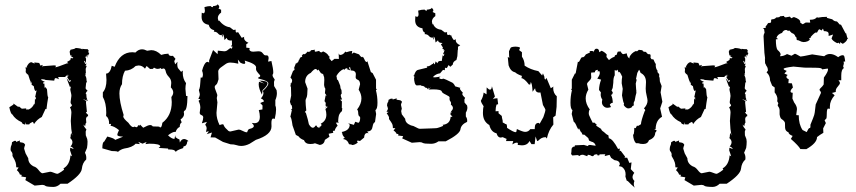

<svg xmlns="http://www.w3.org/2000/svg" viewBox="-20 -678 4039 906"><path d="M231.9 204.1Q199.7 203.6 194.1 199Q188.5 194.3 179.2 194.3L143.6 197.8L99.6 171.9L103.5 158.7L80.6 154.8L82.5 148.9L79.1 145.5L74.2 146.5Q71.3 135.3 59.6 125L67.9 112.3L56.6 111.3Q56.6 97.2 53.7 88.4Q49.8 76.2 41.5 63Q38.6 58.6 38.6 54.7L39.1 51.3Q39.1 42 31.2 34.2L29.8 26.4Q30.8 12.2 33.4 8.5Q36.1 4.9 36.6 -6.8L47.4 -13.2H55.2L55.7 -8.3L74.2 -15.1L73.2 -7.3Q80.1 -6.3 87.4 -4.6Q94.7 -2.9 98.6 5.4Q93.8 17.6 93.8 23.4L100.6 45.4L113.3 68.8Q113.3 94.2 139.2 107.4Q150.9 109.9 162.4 124.8Q173.8 139.6 180.7 139.6L216.8 132.3Q222.2 132.3 234.1 137.2Q246.1 142.1 250 142.1Q254.9 142.1 268.8 132.8Q282.7 123.5 282.7 121.1L279.3 116.7Q309.1 100.1 312.5 55.2L319.8 59.6L310.5 31.2L311.5 19L327.6 25.4Q323.2 15.6 312.5 13.2Q321.8 3.4 321.8 -7.3Q321.8 -17.6 310.5 -27.3L313 -29.8Q313.5 -43 315.9 -51.8L321.3 -38.1L316.4 -69.3Q316.4 -75.2 314 -107.4L316.9 -147Q316.4 -161.6 310.1 -171.4Q319.3 -177.2 319.3 -181.2L317.9 -184.6Q313 -189.5 313 -195.8L316.9 -225.6Q316.9 -231.4 315.4 -237.3Q311.5 -252.9 311.5 -258.8Q313.5 -259.3 314.5 -270.5L310.1 -267.1L293.9 -309.6L308.1 -291L314 -295.4V-300.8L307.6 -296.9L296.9 -314.5L306.6 -322.3L295.9 -317.9L302.2 -326.7L287.6 -316.9L290.5 -314.5H254.4L257.8 -304.2Q248 -309.6 241.7 -309.6L237.8 -306.2L235.8 -297.4L194.3 -300.8Q193.4 -303.2 174.3 -304.7L176.3 -299.3L191.9 -291.5L183.1 -288.6L184.1 -283.2L189.5 -283.7L190.4 -263.7L194.8 -266.6L201.7 -256.8Q203.6 -220.7 207.5 -219.2Q202.6 -191.4 199.2 -163.1L194.8 -164.1L177.2 -126Q155.3 -115.2 140.6 -92.8L135.3 -103Q119.1 -96.7 117.7 -90.8L102.1 -91.3V-101.6L98.1 -89.8L86.9 -93.8L82 -101.6Q52.2 -114.7 38.1 -138.2Q30.8 -139.6 23.9 -171.9L43.5 -184.6V-189.5L67.4 -172.4L67.9 -176.8L83 -165L104 -166.5L102.5 -161.6H116.2Q134.8 -170.4 141.6 -189.5L144 -183.1L145 -214.4L149.9 -207V-218.8H145.5L152.8 -252L147.9 -248.5Q142.1 -251 139.6 -271L128.9 -278.3L130.9 -293.5L126 -284.2L124.5 -293Q122.6 -293.9 113.3 -324.7Q105 -329.6 101.1 -337.9L102.1 -352.1L99.6 -359.4L110.4 -359.9L105.5 -361.3Q113.8 -381.8 127 -384.8L143.6 -377.9L141.6 -383.3L165 -380.9L170.9 -368.2L180.7 -372.1L180.2 -360.8L182.6 -365.7Q190.9 -365.7 235.8 -369.6L245.1 -367.7L240.7 -360.4Q248.5 -360.4 296.9 -379.4L302.7 -378.4L296.4 -385.7L314.5 -396.5L309.6 -399.4L320.8 -405.8L321.8 -400.4L325.7 -408.2L314 -409.2L320.8 -414.1L311.5 -417L308.6 -434.1L313 -443.4L330.1 -447.3L337.9 -451.7Q365.2 -449.7 367.7 -444.8L370.1 -448.2Q372.6 -445.8 394 -445.8L399.4 -437L396.5 -435.5Q396.5 -428.2 401.4 -428.2L389.6 -402.8L394.5 -420.4Q388.2 -417 387.2 -409.2L381.8 -411.1L386.2 -400.9L385.3 -379.9L379.9 -391.6L377 -388.7L382.3 -376L388.7 -378.4L384.3 -369.1L385.3 -365.7L389.6 -368.7L384.3 -353L385.3 -332.5L381.3 -328.6L386.7 -326.7L381.8 -324.7Q388.2 -312 388.2 -300.8Q388.2 -295.4 390.6 -290.5L386.7 -288.6Q386.7 -282.2 383.8 -261.2Q385.7 -256.8 393.6 -249Q386.2 -246.1 384.3 -233.9L387.2 -234.4Q387.7 -218.8 388.4 -217.3Q389.2 -215.8 391.1 -213.4Q389.2 -213.4 388.7 -208.5L393.1 -207L394 -202.1L370.6 -210.9L386.7 -201.2L385.7 -193.8Q387.7 -171.9 390.1 -150.4L385.3 -148.4Q389.6 -138.7 395.5 -137.2V-129.4Q388.2 -129.4 386.2 -118.2H385.7L387.2 -99.1Q383.3 -97.2 381.8 -82.5L374 -90.3Q375 -81.1 387.7 -67.4L384.3 -57.1L384.8 -39.6L391.6 -22L393.1 -9.8Q393.1 4.9 390.6 20L380.9 43Q387.2 53.7 387.2 67.4L386.7 74.7Q369.1 90.3 366.2 118.4Q363.3 146.5 298.8 189H265.6Q250 204.1 231.9 204.1Z M536.1 39.1Q534.7 35.6 523.9 35.4Q513.2 35.2 507.3 34.7L462.9 22Q462.9 -7.8 471.7 -9.8L486.3 -33.7Q521.5 -24.9 522.9 -17.6L561 -33.2Q533.7 -34.2 533.7 -41.5Q533.7 -48.3 541.5 -64Q519 -82.5 501.5 -84.5L504.4 -93.3L495.1 -92.8Q495.1 -121.1 480.5 -130.4L481.4 -146.5Q481.4 -191.9 465.3 -220.7V-242.2Q482.4 -261.7 482.4 -300.8L480.5 -330.6Q500 -331.1 507.3 -367.7L521 -362.8Q546.9 -431.6 604.5 -431.6L619.1 -430.2Q633.3 -445.3 649.9 -445.3Q661.1 -445.3 674.3 -438.5L693.8 -441.4Q717.8 -441.4 740.7 -418.9Q754.4 -423.8 774.9 -424.8Q775.4 -414.1 789.1 -414.1L795.9 -414.6L808.1 -400.4L802.2 -389.6L806.6 -374.5L817.4 -386.7L816.4 -375Q816.4 -365.7 819.3 -357.4L834.5 -338.9L842.8 -345.2L842.3 -335Q842.3 -306.2 857.9 -285.6Q855 -273.4 855 -258.8L857.9 -225.6L864.7 -224.6Q863.8 -156.2 849.1 -154.8L847.2 -149.4L848.6 -140.6Q848.6 -125.5 832 -114.3L837.4 -100.6Q828.1 -94.7 828.1 -79.1Q814.5 -73.2 808.6 -55.2L804.7 -55.7Q793.9 -55.7 772.9 -39.6Q790 -22.5 803.2 -22.5L807.1 -40L808.1 -30.8Q817.9 -22.5 826.7 -20L828.6 -5.4Q836.4 -22 848.6 -22Q857.9 -22 869.6 -12.2L863.8 -10.7Q861.8 12.2 846.7 12.2L843.8 21Q812 31.2 810.1 38.6L802.2 30.8Q792.5 26.9 772.9 26.9L773.4 22.9L728.5 20L736.3 13.2Q736.3 0 684.1 0L666 2L671.9 -7.3Q667 -7.3 652.8 0L632.3 -8.8L640.1 2L620.1 0Q604.5 17.6 566.4 22.9Q548.8 26.9 536.1 39.1ZM655.8 -75.2Q679.2 -87.9 688 -87.9Q696.8 -87.9 700.7 -81.5L731 -80.6Q733.9 -76.7 736.8 -76.7Q743.2 -76.7 746.1 -98.6Q790.5 -132.3 790.5 -196.8L788.6 -220.2Q797.4 -231 797.4 -241.7Q797.4 -253.9 786.1 -265.6L788.1 -286.6Q788.1 -302.7 777.3 -314.5Q764.6 -327.6 762 -341.3Q759.3 -355 751 -355L742.2 -352.1L738.3 -356.9Q732.4 -353 724.1 -353Q715.3 -353 706.5 -358.9L701.7 -353L688 -352.5L671.9 -366.7L664.1 -354Q651.4 -369.1 633.8 -369.1L620.1 -366.7Q599.6 -345.7 569.8 -344.2Q555.7 -318.8 555.7 -280.8Q543.5 -263.2 543.5 -236.8Q543.5 -198.2 563.5 -135.3L561.5 -128.9Q561.5 -119.1 585.9 -98.6Q599.6 -78.1 608.9 -78.1L614.7 -80.6L623 -77.6Q629.9 -77.6 631.8 -87.9L636.2 -85Q639.2 -85 641.1 -89.8Z M1216.3 -231Q1200.7 -259.8 1200.7 -280.3L1202.1 -292.5L1227.1 -283.7L1204.1 -297.4Q1242.2 -297.4 1242.2 -284.2Q1242.2 -272.9 1218.8 -252.4ZM1146 -53.7Q1150.9 -68.4 1156.2 -69.3Q1161.6 -70.3 1166.5 -72.3Q1171.4 -74.2 1174.6 -76.9Q1177.7 -79.6 1177.7 -83Q1177.7 -89.4 1168 -98.1L1180.2 -96.7Q1206.1 -96.7 1206.1 -127Q1206.1 -141.1 1201.2 -158.7L1218.3 -161.6L1218.8 -180.2L1208 -191.9L1226.1 -199.7Q1221.7 -210.4 1210.9 -213.4Q1223.1 -227.5 1223.1 -238.8Q1223.1 -244.6 1219.7 -248.5Q1246.1 -271 1246.1 -284.2Q1246.1 -296.4 1205.6 -305.7Q1197.8 -307.1 1197.8 -310.1Q1197.8 -312.5 1202.9 -314.2Q1208 -315.9 1208 -319.8Q1208 -322.3 1204.8 -325.7Q1201.7 -329.1 1198 -333.3Q1194.3 -337.4 1191.2 -342.3Q1188 -347.2 1188 -353L1188.5 -359.9Q1188.5 -376.5 1134.8 -392.1L1137.2 -382.3Q1137.2 -376.5 1131.3 -376.5Q1125 -376.5 1114.3 -382.3L1102.5 -397L1104.5 -377.4Q1082 -382.8 1066.4 -382.8Q1053.7 -382.8 1043.2 -374.8Q1032.7 -366.7 1025.4 -362.1Q1018.1 -357.4 1013.9 -351.8Q1009.8 -346.2 1009.8 -341.3L1011.2 -303.7Q1005.9 -284.2 1002.4 -280.8Q999 -277.3 996.1 -274.7Q993.2 -272 993.2 -267.6Q993.2 -263.7 995.1 -258.3Q997.1 -252.9 999.3 -247.1Q1001.5 -241.2 1003.4 -236.1Q1005.4 -231 1005.4 -228L1002.9 -215.3L1005.9 -194.8L1001.5 -145.5Q1001.5 -117.2 1016.1 -87.9Q1026.4 -91.8 1033.2 -91.8Q1040 -77.1 1043.9 -74Q1047.9 -70.8 1051 -67.1Q1054.2 -63.5 1057.6 -60.5Q1061 -57.6 1067.4 -57.6L1105.5 -66.4Q1114.3 -66.4 1125.5 -60.1Q1136.7 -53.7 1146 -53.7ZM1118.2 10.7Q1106.9 10.7 1095.7 6.8Q1084.5 2.9 1067.9 2.9L1032.2 -8.3L995.1 -29.3L973.6 -29.8L980 -52.7L955.6 -44.9Q964.8 -55.7 964.8 -59.1L952.1 -55.2L955.1 -71.3Q955.1 -82 948.2 -88.9L956.5 -103L932.6 -96.2Q939 -113.8 939 -124Q939 -131.8 930.7 -134.8Q922.4 -137.7 922.4 -146L925.3 -169.9Q925.3 -185.5 917 -202.1L925.8 -210L916 -211.4Q922.9 -224.1 922.9 -233.9L918.5 -252.9Q918.5 -254.4 919.4 -255.6Q920.4 -256.8 921.4 -260.3Q922.4 -263.7 923.6 -270.3Q924.8 -276.9 925.3 -289.6Q926.3 -314 928.7 -314L932.6 -310.1Q933.6 -310.1 935.5 -314.9Q937.5 -319.8 937.5 -326.7Q937.5 -334 933.6 -344.2Q937.5 -360.4 943.4 -371.6Q951.2 -386.2 959 -386.2Q962.9 -386.2 966.8 -382.3V-393.1L985.4 -441.9L1006.8 -422.4L1007.8 -439L1038.1 -436Q1047.9 -436 1055.2 -442.6Q1062.5 -449.2 1068.8 -451.7L1070.8 -446.3L1078.1 -457.5L1069.8 -459.5L1074.7 -466.3L1074.2 -487.3L1068.8 -486.8Q1051.3 -486.8 1050.3 -499.5L1039.1 -489.3Q1036.6 -516.6 1030.3 -516.6L1031.7 -501L1024.9 -514.2L1022.9 -512.2Q1015.1 -512.2 1008.5 -520.3Q1002 -528.3 988.8 -528.8L991.2 -535.2Q969.7 -540 964.8 -561Q931.2 -566.4 931.2 -599.1L932.1 -618.2L939 -615.2Q946.8 -615.2 946.8 -628.4L944.8 -644.5Q960 -649.4 974.6 -649.4Q975.1 -645 985.4 -644L984.4 -648.9Q1006.3 -650.9 1006.8 -658.2Q1014.6 -651.4 1014.6 -645Q1014.6 -641.1 1010.7 -638.2L1023.4 -631.8V-618.7Q1007.8 -607.4 1007.8 -592.3L1010.7 -578.6L1013.2 -582Q1036.6 -552.7 1064.9 -549.3L1081.5 -536.6L1092.3 -538.1L1091.8 -533.2Q1091.8 -524.4 1097.2 -524.4L1103.5 -526.4L1120.6 -499.5L1132.8 -504.4L1131.3 -500.5Q1131.3 -484.9 1152.3 -476.1L1142.1 -469.2V-453.1L1160.6 -451.2L1156.2 -448.7Q1156.2 -434.1 1174.8 -434.1L1198.7 -436Q1209 -436 1213.4 -432.9Q1217.8 -429.7 1220.5 -426Q1223.1 -422.4 1226.1 -419.4Q1229 -416.5 1236.3 -416.5L1237.8 -417Q1247.6 -417 1247.6 -403.3L1245.1 -387.2L1260.7 -390.1Q1269.5 -352.5 1269.5 -336.9Q1269.5 -330.1 1267.8 -328.4Q1266.1 -326.7 1266.1 -322.8Q1266.1 -315.9 1276.4 -302.7L1272.9 -291.5L1273.4 -272L1285.2 -252.4L1286.6 -238.8Q1286.6 -222.2 1279.3 -205.6V-180.2Q1282.7 -173.8 1282.7 -161.6Q1282.7 -143.6 1276.4 -116.7L1269.5 -118.7Q1260.7 -118.7 1260.7 -97.2L1261.2 -81.5Q1261.2 -41.5 1187.5 -18.1L1157.7 0.5Q1137.2 10.7 1118.2 10.7Z M1487.8 -75.2 1488.3 -80.1Q1496.6 -81.1 1497.1 -88.9Q1497.1 -91.8 1493.2 -94.2Q1520 -107.4 1520 -137.2Q1520 -148.9 1515.6 -163.6L1525.4 -172.9L1522.5 -177.2L1515.1 -168L1519 -177.7Q1516.1 -177.7 1516.1 -182.1L1517.1 -189Q1517.1 -195.8 1511.2 -200.2L1516.6 -228L1521.5 -226.6L1513.2 -238.3L1515.1 -257.8Q1514.6 -263.2 1512.7 -263.2Q1509.3 -272.9 1509.3 -277.8L1510.3 -300.8Q1509.8 -316.9 1508.3 -317.4Q1506.8 -317.9 1505.9 -326.2Q1501.5 -331.1 1494.6 -332.5L1482.4 -350.1L1479 -345.2Q1473.6 -352.5 1469.2 -352.5Q1461.9 -352.5 1446.3 -334Q1419.9 -321.8 1419.9 -290.5L1431.2 -259.8Q1430.7 -225.1 1426.3 -217Q1421.9 -209 1421.9 -203.1Q1421.9 -184.6 1425.3 -156.7Q1418.5 -151.4 1418.5 -147.9L1422.9 -147Q1434.1 -111.3 1437.5 -91.8Q1447.3 -75.2 1456.1 -75.2Q1462.9 -75.2 1469.2 -85.4H1474.1Q1475.1 -76.2 1487.8 -75.2ZM1641.6 6.3Q1641.1 3.9 1627 2.4Q1619.1 -20 1598.1 -22L1606.9 -27.8Q1594.7 -39.6 1594.7 -51.3L1592.3 -55.2Q1629.4 -62 1630.4 -89.4L1623 -96.2L1649.9 -88.9L1656.2 -103.5L1670.4 -98.6Q1679.2 -100.1 1679.7 -123L1676.3 -129.4Q1671.9 -129.4 1670.4 -142.1Q1670.4 -157.2 1665 -161.1Q1685.5 -187.5 1685.5 -213.4Q1685.5 -234.4 1672.4 -254.9L1679.2 -280.8Q1678.2 -297.9 1668.2 -301.5Q1658.2 -305.2 1658.2 -314L1659.2 -327.1Q1659.2 -345.7 1635.7 -345.7L1631.8 -361.3L1626 -358.9L1633.3 -345.7L1616.2 -352.1L1621.1 -356.9Q1605.5 -355 1605 -347.7L1601.1 -352.1Q1580.1 -342.3 1567.4 -319.3Q1569.8 -312.5 1570.3 -300.8L1572.3 -302.7Q1574.7 -302.7 1585.4 -273.4Q1586.4 -259.8 1589.4 -256.8Q1592.3 -253.9 1592.3 -237.3Q1592.3 -235.4 1590.1 -233.6Q1587.9 -231.9 1587.9 -228Q1587.9 -221.2 1594.2 -209L1585 -207.5L1593.3 -199.7L1592.8 -168L1595.2 -167.5Q1594.7 -152.8 1591.3 -151.4Q1587.9 -149.9 1582 -139.9Q1576.2 -129.9 1575.7 -103L1580.1 -100.1L1564.9 -99.1L1573.2 -85Q1562 -73.7 1559.1 -60.5L1554.2 -61.5L1550.8 -58.1L1552.7 -51.3L1530.8 -46.9L1534.7 -32.7L1513.2 -18.1Q1509.8 3.4 1488.8 5.9L1466.3 -2Q1459 1.5 1443.8 1.5Q1420.9 1.5 1414.6 -16.6Q1396 -23.4 1388.7 -34.7L1376 -41.5L1360.4 -85.9Q1355 -124.5 1350.1 -127L1357.4 -159.2L1353 -158.7L1358.9 -166.5L1356.4 -183.1L1354 -180.2L1348.1 -197.8L1354 -226.6L1353 -266.6L1348.6 -276.4L1352.5 -273.4L1351.1 -285.2L1353 -283.7Q1358.4 -290 1358.4 -298.3Q1358.4 -304.7 1350.6 -312L1364.3 -347.2L1365.7 -342.8L1371.6 -354L1366.7 -354.5L1377.4 -382.3L1378.4 -378.4Q1383.3 -378.9 1384.3 -385.7L1385.7 -382.8L1389.6 -392.1Q1389.6 -397 1393.6 -397.9Q1393.6 -403.8 1397.9 -407.2Q1405.8 -408.7 1406.2 -412.6L1403.8 -414.1Q1406.2 -420.4 1413.1 -423.8L1414.1 -421.9Q1422.9 -421.9 1431.2 -435.5L1431.6 -433.1Q1446.8 -433.1 1446.8 -440.9L1467.3 -443.4L1464.8 -440.4Q1464.8 -434.1 1468.3 -434.1Q1471.7 -434.1 1486.3 -438L1489.7 -432.6L1497.1 -430.7L1504.9 -435.5Q1526.4 -425.8 1531.7 -412.6L1534.2 -414.1V-402.3L1544.9 -389.6L1558.6 -400.4L1579.1 -399.9L1578.1 -425.8L1583 -418.5Q1599.6 -418.5 1609.4 -434.6L1614.7 -431.6Q1630.9 -437.5 1642.1 -437.5L1640.1 -423.8L1649.4 -430.2L1674.3 -421.4Q1683.1 -407.7 1689.9 -407.7V-410.6Q1695.8 -408.2 1700 -397Q1704.1 -385.7 1710.9 -385.3L1713.4 -389.6L1730 -337.9L1738.3 -333L1754.4 -301.8V-259.8L1758.3 -256.8L1753.9 -252Q1761.2 -223.6 1761.2 -193.4Q1761.2 -163.1 1751.5 -158.7L1754.9 -140.1L1749.5 -101.6Q1741.2 -99.6 1738 -80.1Q1734.9 -60.5 1719.7 -58.6L1712.9 -57.6Q1712.9 -55.2 1719.7 -49.3L1713.4 -50.3Q1699.2 -50.3 1698.2 -28.8L1678.7 -12.7L1668.9 -14.6Q1665 -14.6 1665 -12.2Q1665 -8.8 1668.5 -5.4Q1654.3 6.3 1641.6 6.3Z M2014.6 0.5Q1981.4 0.5 1975.6 -3.4Q1969.7 -7.3 1960 -7.3L1923.3 -4.4L1877.9 -24.9L1882.3 -35.6L1858.4 -38.6L1860.4 -43.5L1856.9 -46.4L1852.1 -45.4Q1849.1 -54.2 1836.9 -62.5L1845.7 -72.8L1834 -73.7Q1834 -85 1831.1 -92.3Q1826.2 -102.1 1818.4 -112.3Q1815.4 -115.7 1815.4 -118.7L1815.9 -121.6Q1815.9 -128.9 1804.7 -144L1814 -149.9L1803.7 -150.9Q1810.5 -159.7 1810.5 -167L1806.2 -180.7Q1807.1 -191.9 1810.1 -194.8Q1813 -197.8 1813.5 -207L1824.2 -212.4H1832.5L1833 -208.5L1852.1 -213.9L1851.1 -207.5Q1858.4 -206.5 1865.7 -205.3Q1873 -204.1 1877 -197.3Q1872.1 -187.5 1872.1 -183.1L1876 -165.5L1873 -153.8L1876 -138.7L1892.1 -117.2Q1892.1 -97.2 1918.9 -86.4Q1931.2 -84.5 1942.9 -77.4Q1954.6 -70.3 1961.9 -70.3Q2007.8 -71.3 2019.5 -72.3Q2034.2 -73.2 2038.6 -73.2Q2043 -73.2 2057.4 -78.4Q2071.8 -83.5 2071.8 -85.4L2068.4 -88.9Q2104 -92.3 2106.4 -126.5L2115.2 -127.4L2105.5 -137.7L2106.4 -147.5L2112.8 -148.4L2107.4 -151.9Q2117.2 -159.7 2117.2 -168.5Q2117.2 -176.8 2107.4 -184.6L2108.4 -190.9Q2108.4 -196.8 2104.7 -200.4Q2101.1 -204.1 2101.1 -210.9L2101.6 -218.3Q2101.6 -223.1 2083.7 -231.4Q2065.9 -239.7 2064.9 -245.6Q2063 -256.3 2022.9 -256.3L2001.5 -255.4L2014.2 -266.1L2001 -258.3L2001.5 -266.1L1997.1 -255.9Q1997.1 -264.6 1986.3 -264.6Q1981.9 -272.9 1969.7 -272.9L1964.8 -275.9L1946.3 -274.9Q1934.6 -277.8 1933.6 -313.5L1938.5 -313L1929.7 -321.3H1933.6L1937.5 -332Q1943.8 -347.2 1954.1 -348.6Q1978.5 -355 1996.1 -358.9L1993.7 -364.7Q2004.9 -364.7 2012.5 -370.6Q2020 -376.5 2022.5 -376.5L2026.9 -382.8L2028.3 -374.5Q2033.2 -374.5 2035.2 -388.2L2044.9 -379.4Q2045.4 -390.6 2059.6 -390.6L2064.5 -390.1L2068.8 -417.5L2073.7 -412.6L2077.1 -424.8L2069.8 -420.9L2078.1 -440.9Q2075.7 -440.4 2071.8 -440.4L2074.2 -443.8L2073.2 -446.3L2066.9 -447.8L2070.3 -452.6Q2066.4 -460.4 2060.5 -468.3L2068.4 -475.1Q2047.9 -475.1 2046.9 -487.8L2035.2 -477.5Q2032.7 -504.9 2025.9 -504.9L2027.3 -489.3L2020.5 -502.4L2018.6 -500.5Q2010.3 -500.5 2003.7 -508.5Q1997.1 -516.6 1983.4 -517.1L1985.8 -523.4Q1973.6 -528.3 1973.6 -544.4Q1939 -549.8 1939 -582.5L1939.9 -601.6L1947.3 -598.6Q1955.1 -598.6 1955.1 -611.8L1953.1 -627.9Q1968.8 -632.8 1983.9 -632.8Q1984.4 -628.4 1995.1 -627.4L1993.7 -632.3Q2016.6 -634.3 2017.1 -641.6Q2024.9 -634.8 2024.9 -628.4Q2024.9 -624.5 2021 -621.6L2034.2 -615.2V-602.1Q2018.1 -590.8 2018.1 -575.7L2021 -562L2023.4 -565.4Q2032.7 -541 2062 -537.6L2079.1 -524.9L2089.8 -526.4L2089.4 -521.5Q2089.4 -512.7 2095.2 -512.7L2101.6 -514.6L2104.5 -510.3L2108.4 -513.2Q2112.3 -499.5 2121.6 -488.8L2131.8 -492.7L2130.4 -488.8Q2130.4 -473.1 2151.9 -464.4L2141.1 -457.5V-443.4H2140.1L2138.2 -413.1L2133.8 -395Q2116.7 -387.2 2116.7 -373.5L2105 -362.8L2096.7 -371.1L2088.4 -356.4L2083.5 -358.4Q2079.1 -358.4 2079.1 -351.1L2079.6 -346.7L2070.3 -348.1L2056.6 -332Q2036.1 -329.6 2022.5 -314Q2026.4 -313 2031.2 -313Q2039.6 -313 2059.1 -316.9L2052.2 -311Q2052.7 -305.7 2065.9 -304.7L2070.8 -307.1Q2080.6 -305.2 2110.4 -290Q2120.6 -286.6 2127.9 -270.5L2153.3 -263.2L2149.9 -261.2Q2149.9 -256.3 2155.8 -249.8Q2161.6 -243.2 2164.6 -239.7L2161.1 -235.8Q2161.1 -228.5 2174.8 -216.3L2171.4 -208.5L2171.9 -194.3L2184.1 -180.2L2185.5 -170.4Q2185.5 -158.7 2178.2 -146.5V-128.4Q2184.6 -119.6 2184.6 -108.9L2184.1 -103Q2155.8 -90.3 2152.8 -67.9Q2149.9 -45.4 2083.5 -11.2H2049.3Q2033.2 0.5 2014.6 0.5Z M2442.4 7.8 2422.9 5.9 2423.8 0Q2423.8 -4.9 2418.9 -4.9Q2410.2 -4.9 2397.5 3.4L2401.9 -12.2H2367.7L2370.6 -22.5L2352.1 -30.8L2342.8 -28.8Q2328.6 -28.8 2323.2 -48.8Q2296.9 -55.2 2289.1 -87.9Q2258.8 -105 2258.8 -145Q2258.8 -166.5 2262.2 -176.3Q2251 -192.4 2249 -202.6Q2259.8 -219.7 2262.2 -241.2L2275.9 -232.9L2276.4 -265.6Q2286.6 -254.9 2292 -254.9Q2299.8 -254.9 2301.3 -271L2315.4 -222.7L2305.2 -209.5Q2313 -214.4 2327.1 -214.4L2330.6 -186.5L2322.8 -184.1Q2318.8 -172.4 2318.4 -152.8L2332.5 -153.8V-143.6L2347.7 -130.9Q2347.7 -125 2352.1 -107.9V-100.1L2359.9 -96.2Q2363.8 -92.3 2368.2 -92.3Q2372.6 -92.3 2372.6 -74.7Q2403.3 -54.2 2413.1 -54.2Q2418 -54.2 2418 -66.4L2419.9 -68.8Q2447.3 -55.7 2458 -55.7Q2473.6 -55.7 2482.4 -68.8H2503.4V-74.2Q2503.4 -98.1 2522 -98.1L2526.4 -93.8L2543.9 -125Q2553.7 -152.3 2553.7 -160.2Q2553.7 -163.1 2542 -182.6L2530.3 -241.7L2524.4 -241.2Q2506.3 -241.2 2504.9 -261.7L2493.2 -245.1Q2490.7 -289.6 2483.9 -289.6L2482.4 -279.8L2476.1 -278.8Q2454.1 -308.1 2440.4 -309.1L2442.9 -319.8Q2420.4 -327.6 2410.6 -336.9Q2389.6 -340.8 2379.9 -369.6L2376 -409.7L2383.3 -404.8Q2381.8 -414.6 2381.8 -436L2389.2 -452.1Q2392.1 -457 2412.1 -458Q2425.3 -458 2433.6 -453.6Q2433.6 -446.8 2429.2 -441.9L2442.9 -431.6V-410.6Q2455.6 -392.1 2455.6 -368.2Q2482.9 -349.6 2520.5 -342.3L2538.1 -321.8L2542 -332L2548.8 -315.9Q2548.8 -302.7 2554.2 -302.7L2558.6 -310.5L2579.1 -261.7L2591.8 -269.5L2590.3 -263.7Q2590.3 -237.8 2607.4 -223.6L2606.4 -173.8L2601.6 -132.3L2590.3 -124.5L2591.3 -90.3Q2568.8 -64 2560.5 -24.4L2555.2 -30.8Q2534.7 -30.8 2520.5 -14.6L2514.6 -12.2L2507.3 -34.2L2502.9 2H2487.8L2478.5 -12.7Q2469.2 7.8 2442.4 7.8Z M2975.6 207.5Q2957 191.9 2943.8 177.7Q2940.9 174.8 2937.5 174.8L2931.2 155.3Q2932.1 149.9 2932.1 145Q2932.1 124 2917.5 111.8Q2913.1 107.4 2900.4 106L2904.8 97.7Q2904.8 80.1 2879.4 77.6L2863.8 66.9L2856.4 52.7L2833 58.6L2836.4 49.8L2809.6 50.3L2807.1 55.7L2795.9 53.7L2800.3 49.3Q2784.2 50.3 2782.2 54.7Q2780.3 59.1 2777.3 59.1Q2771 59.1 2764.6 54.2L2753.9 52.2L2751 59.1L2731.4 52.2Q2717.3 52.2 2715.8 58.1L2705.1 53.7L2680.7 55.7L2674.8 48.8Q2676.8 38.6 2676.8 28.3Q2676.8 14.6 2692.9 12.7L2692.4 7.8L2735.4 5.9L2753.4 11.2Q2756.3 5.9 2763.7 5.9L2791 9.8Q2787.1 -6.3 2770 -9.8L2759.8 -14.6L2755.9 -26.4L2737.3 -42.5H2729Q2724.6 -54.2 2720.2 -56.6L2711.9 -73.2L2709 -66.4L2701.7 -80.6Q2694.8 -99.1 2687 -104L2677.7 -140.1L2681.2 -158.7Q2671.9 -163.1 2671.9 -193.4Q2671.9 -223.6 2678.7 -252L2674.8 -256.8L2678.2 -259.8V-301.8L2693.8 -333L2695.8 -329.1L2707 -387.2L2710 -385.3Q2711.9 -385.3 2713.9 -389.2Q2722.7 -408.2 2727.1 -408.2L2730 -407.7Q2736.3 -407.7 2744.6 -421.4L2763.7 -430.2L2762.2 -436.5L2770.5 -437.5Q2774.9 -437.5 2779.8 -436.5V-431.2Q2779.8 -431.6 2780.3 -431.6Q2781.7 -434.6 2783.2 -438.2Q2784.7 -441.9 2787.4 -445.1Q2790 -448.2 2795.4 -448.2Q2807.1 -448.2 2807.6 -431.6L2818.8 -438.5Q2832 -433.1 2842.8 -421.4L2841.8 -409.2L2853.5 -394.5Q2869.1 -407.7 2879.4 -409.7L2882.3 -417.5L2889.2 -418.5L2894.5 -433.1L2898.4 -436L2899.4 -433.1L2906.7 -436.5Q2916 -422.4 2920.9 -422.4L2937.5 -426.3Q2939.5 -407.7 2950.7 -402.3L2950.2 -408.7Q2959 -427.7 2979.5 -437L2986.3 -436L2994.6 -442.9L3011.7 -440.9Q3011.7 -433.1 3028.3 -433.1Q3034.7 -421.9 3043 -421.9L3046.4 -422.4Q3050.3 -420.4 3050.3 -414.1L3049.3 -406.7Q3053.2 -397.9 3057.1 -397.9L3060.1 -398.4Q3064.5 -398.4 3066.2 -391.8Q3067.9 -385.3 3074.7 -375.5L3074.2 -370.1Q3074.2 -354 3084 -342.3L3081.1 -339.4Q3091.3 -329.1 3091.3 -323.2L3089.4 -319.3Q3093.8 -311.5 3093.8 -293.5L3102.1 -272L3097.2 -242.2L3105.5 -197.8L3095.2 -166.5L3104 -127Q3074.7 -111.3 3073.7 -68.8L3066.9 -65.4L3078.1 -64.5L3076.2 -56.6L3071.8 -51.8Q3071.8 -27.8 3042.5 -16.6Q3036.6 1.5 3014.6 1.5Q3000.5 1.5 2993.2 -2L2981 -2.4Q2969.2 -14.2 2967.3 -41.5L2970.7 -45.9Q2973.1 -58.1 2973.1 -74.7L2979.5 -73.2L2985.8 -85.4L2990.7 -83.5L3004.4 -91.8Q3005.4 -109.4 3022 -153.3L3024.9 -157.7Q3024.9 -161.1 3018.6 -166.5Q3035.6 -184.6 3035.6 -203.1Q3035.6 -209 3031.2 -227.5Q3026.9 -244.1 3026.9 -259.8L3028.3 -290.5Q3028.3 -321.8 3002.9 -334Q2999.5 -344.7 2995.6 -349.1L2987.3 -334L2981 -304.7L2984.4 -302.2L2980 -283.7L2981.9 -254.4L2982.9 -253.4L2982.4 -250.5L2982.9 -239.7Q2979.5 -230 2974.6 -201.7Q2970.2 -197.3 2970.2 -190.4L2970.7 -183.6Q2970.7 -179.2 2968.8 -179.2Q2963.9 -179.2 2960 -170.9Q2951.7 -166.5 2945.3 -166.5Q2938 -166.5 2930.7 -173.1Q2923.3 -179.7 2923.3 -184.6L2924.8 -188.5Q2923.8 -190.4 2923.3 -192.9Q2921.4 -192.9 2915 -228L2918.5 -258.8L2913.6 -285.2Q2913.6 -305.7 2916 -315.9Q2906.2 -338.9 2901.4 -338.9L2898.4 -336.4Q2896.5 -344.2 2893.6 -349.6Q2891.6 -344.7 2887.7 -344.7L2880.4 -347.2L2880.9 -322.8Q2874 -313 2874 -287.6L2871.1 -263.2L2865.7 -250.5L2871.6 -242.2Q2870.1 -230.5 2863.3 -230.5Q2871.1 -215.3 2871.6 -192.9Q2863.3 -192.9 2857.4 -184.1L2863.3 -172.9Q2854 -169.4 2846.2 -169.4Q2835 -169.4 2828.1 -177.2Q2820.3 -184.6 2820.3 -195.8Q2820.3 -201.2 2822.3 -208Q2814.5 -218.8 2814.5 -231.4L2815.4 -242.2L2806.6 -253.4Q2807.1 -276.9 2816.4 -302.2L2798.3 -307.1Q2810.5 -324.2 2810.5 -333.5Q2810.5 -340.8 2806.2 -343.3L2800.8 -339.4V-348.6Q2787.6 -347.2 2787.6 -339.4V-336.9L2769.5 -335.4Q2769 -331.5 2769 -327.1L2770 -314Q2770 -305.2 2760 -296.1Q2750 -287.1 2750 -280.8L2756.3 -254.9Q2743.7 -234.4 2743.7 -213.4Q2743.7 -187.5 2763.2 -161.1Q2758.3 -157.2 2758.3 -142.1Q2758.3 -135.7 2766.8 -119.1Q2775.4 -102.5 2776.9 -98.6L2784.7 -99.6L2796.4 -88.9L2792.5 -85.4L2816.4 -69.8Q2817.9 -62 2829.6 -55.2Q2841.8 -42.5 2850.6 -40L2853 -25.4Q2870.6 -23.9 2896.5 24.9L2904.8 22.9L2903.8 35.6L2908.7 33.2L2929.7 61L2926.8 65.9L2939.5 66.4L2949.7 90.8L2960 88.4L2956.5 120.1L2973.1 137.7Q2964.8 148.4 2964.8 157.7Q2964.8 167 2973.6 175.8Q2970.7 184.1 2970.7 190.9Q2970.7 200.2 2975.6 207.5Z M3342.3 204.1Q3310.1 203.6 3304.4 199Q3298.8 194.3 3289.6 194.3L3253.9 197.8L3210 171.9L3213.9 158.7L3190.9 154.8L3192.9 148.9L3189.5 145.5L3184.6 146.5Q3181.6 135.3 3169.9 125L3178.2 112.3L3167 111.3Q3167 97.2 3164.1 88.4Q3160.2 76.2 3151.9 63Q3148.9 58.6 3148.9 54.7L3149.4 51.3Q3149.4 42 3141.6 34.2L3140.1 26.4Q3141.1 12.2 3143.8 8.5Q3146.5 4.9 3147 -6.8L3157.7 -13.2H3165.5L3166 -8.3L3184.6 -15.1L3183.6 -7.3Q3190.4 -6.3 3197.8 -4.6Q3205.1 -2.9 3209 5.4Q3204.1 17.6 3204.1 23.4L3210.9 45.4L3223.6 68.8Q3223.6 94.2 3249.5 107.4Q3261.2 109.9 3272.7 124.8Q3284.2 139.6 3291 139.6L3327.1 132.3Q3332.5 132.3 3344.5 137.2Q3356.4 142.1 3360.4 142.1Q3365.2 142.1 3379.2 132.8Q3393.1 123.5 3393.1 121.1L3389.6 116.7Q3419.4 100.1 3422.9 55.2L3430.2 59.6L3420.9 31.2L3421.9 19L3438 25.4Q3433.6 15.6 3422.9 13.2Q3432.1 3.4 3432.1 -7.3Q3432.1 -17.6 3420.9 -27.3L3423.3 -29.8Q3423.8 -43 3426.3 -51.8L3431.6 -38.1L3426.8 -69.3Q3426.8 -75.2 3424.3 -107.4L3427.2 -147Q3426.8 -161.6 3420.4 -171.4Q3429.7 -177.2 3429.7 -181.2L3428.2 -184.6Q3423.3 -189.5 3423.3 -195.8L3427.2 -225.6Q3427.2 -231.4 3425.8 -237.3Q3421.9 -252.9 3421.9 -258.8Q3423.8 -259.3 3424.8 -270.5L3420.4 -267.1L3404.3 -309.6L3418.5 -291L3424.3 -295.4V-300.8L3418 -296.9L3407.2 -314.5L3417 -322.3L3406.2 -317.9L3412.6 -326.7L3397.9 -316.9L3400.9 -314.5H3364.7L3368.2 -304.2Q3358.4 -309.6 3352.1 -309.6L3348.1 -306.2L3346.2 -297.4L3304.7 -300.8Q3303.7 -303.2 3284.7 -304.7L3286.6 -299.3L3302.2 -291.5L3293.5 -288.6L3294.4 -283.2L3299.8 -283.7L3300.8 -263.7L3305.2 -266.6L3312 -256.8Q3314 -220.7 3317.9 -219.2Q3313 -191.4 3309.6 -163.1L3305.2 -164.1L3287.6 -126Q3265.6 -115.2 3251 -92.8L3245.6 -103Q3229.5 -96.7 3228 -90.8L3212.4 -91.3V-101.6L3208.5 -89.8L3197.3 -93.8L3192.4 -101.6Q3162.6 -114.7 3148.4 -138.2Q3141.1 -139.6 3134.3 -171.9L3153.8 -184.6V-189.5L3177.7 -172.4L3178.2 -176.8L3193.4 -165L3214.4 -166.5L3212.9 -161.6H3226.6Q3245.1 -170.4 3252 -189.5L3254.4 -183.1L3255.4 -214.4L3260.3 -207V-218.8H3255.9L3263.2 -252L3258.3 -248.5Q3252.4 -251 3250 -271L3239.3 -278.3L3241.2 -293.5L3236.3 -284.2L3234.9 -293Q3232.9 -293.9 3223.6 -324.7Q3215.3 -329.6 3211.4 -337.9L3212.4 -352.1L3210 -359.4L3220.7 -359.9L3215.8 -361.3Q3224.1 -381.8 3237.3 -384.8L3253.9 -377.9L3252 -383.3L3275.4 -380.9L3281.2 -368.2L3291 -372.1L3290.5 -360.8L3293 -365.7Q3301.3 -365.7 3346.2 -369.6L3355.5 -367.7L3351.1 -360.4Q3358.9 -360.4 3407.2 -379.4L3413.1 -378.4L3406.7 -385.7L3424.8 -396.5L3419.9 -399.4L3431.2 -405.8L3432.1 -400.4L3436 -408.2L3424.3 -409.2L3431.2 -414.1L3421.9 -417L3418.9 -434.1L3423.3 -443.4L3440.4 -447.3L3448.2 -451.7Q3475.6 -449.7 3478 -444.8L3480.5 -448.2Q3482.9 -445.8 3504.4 -445.8L3509.8 -437L3506.8 -435.5Q3506.8 -428.2 3511.7 -428.2L3500 -402.8L3504.9 -420.4Q3498.5 -417 3497.6 -409.2L3492.2 -411.1L3496.6 -400.9L3495.6 -379.9L3490.2 -391.6L3487.3 -388.7L3492.7 -376L3499 -378.4L3494.6 -369.1L3495.6 -365.7L3500 -368.7L3494.6 -353L3495.6 -332.5L3491.7 -328.6L3497.1 -326.7L3492.2 -324.7Q3498.5 -312 3498.5 -300.8Q3498.5 -295.4 3501 -290.5L3497.1 -288.6Q3497.1 -282.2 3494.1 -261.2Q3496.1 -256.8 3503.9 -249Q3496.6 -246.1 3494.6 -233.9L3497.6 -234.4Q3498 -218.8 3498.8 -217.3Q3499.5 -215.8 3501.5 -213.4Q3499.5 -213.4 3499 -208.5L3503.4 -207L3504.4 -202.1L3481 -210.9L3497.1 -201.2L3496.1 -193.8Q3498 -171.9 3500.5 -150.4L3495.6 -148.4Q3500 -138.7 3505.9 -137.2V-129.4Q3498.5 -129.4 3496.6 -118.2H3496.1L3497.6 -99.1Q3493.7 -97.2 3492.2 -82.5L3484.4 -90.3Q3485.4 -81.1 3498 -67.4L3494.6 -57.1L3495.1 -39.6L3502 -22L3503.4 -9.8Q3503.4 4.9 3501 20L3491.2 43Q3497.6 53.7 3497.6 67.4L3497.1 74.7Q3479.5 90.3 3476.6 118.4Q3473.6 146.5 3409.2 189H3376Q3360.4 204.1 3342.3 204.1Z M3786.6 -54.7Q3795.4 -73.7 3799.8 -73.7Q3804.2 -73.7 3804.2 -80.1V-89.4Q3809.1 -101.6 3816.4 -119.6Q3823.7 -137.7 3824.5 -146.7Q3825.2 -155.8 3829.1 -185.1L3854 -239.7Q3854 -245.1 3848.6 -251Q3847.2 -252 3847.2 -254.4Q3847.2 -257.3 3851.1 -261.2Q3861.8 -271 3866.7 -279.3L3867.7 -312Q3887.2 -338.9 3887.2 -349.6Q3887.2 -354.5 3885.3 -354.5L3859.4 -350.6Q3859.4 -354.5 3851.3 -356.7Q3843.3 -358.9 3775.9 -358.9L3724.1 -363.8Q3677.7 -358.4 3677.7 -353Q3677.7 -348.6 3692.4 -343.3L3681.2 -331.1L3696.8 -324.2Q3690.9 -319.8 3690.9 -314.9Q3690.9 -308.6 3701.7 -304.2L3700.2 -285.6L3716.8 -284.7L3721.7 -265.1Q3710.4 -253.9 3710.4 -246.6Q3710.4 -240.2 3720.7 -240.2L3719.2 -212.9L3727.5 -194.3Q3740.7 -177.2 3740.7 -163.1Q3740.7 -160.2 3739 -149.2Q3737.3 -138.2 3737.3 -137.2Q3737.3 -134.3 3740.2 -134.3H3749Q3749 -91.3 3767.1 -64.5ZM3756.8 25.4Q3749 10.3 3711.9 -22.5L3720.2 -36.6Q3700.7 -44.4 3700.7 -53.7Q3685.5 -59.1 3684.6 -75.2L3684.1 -97.2Q3683.6 -106 3667.5 -116.7Q3661.6 -120.6 3658.7 -138.2V-157.7Q3658.7 -168.5 3649.9 -178.7Q3649.9 -185.5 3652.8 -190.9L3647.5 -200.2Q3648.4 -205.6 3648.4 -210.9Q3648.4 -225.6 3635.3 -242.2L3635.7 -265.1L3623.5 -273.9L3613.8 -297.9Q3613.8 -322.3 3597.2 -336.4L3603.5 -344.7Q3603.5 -357.4 3598.4 -364.3Q3593.3 -371.1 3592.3 -377.4L3590.3 -377.9Q3590.3 -396.5 3589.4 -401.9H3590.3Q3586.4 -422.9 3585 -467.3Q3583 -499 3583 -507.3Q3583 -514.6 3587.9 -523.9L3585.4 -541.5L3579.6 -541L3584.5 -545.4L3584 -545.9L3593.3 -546.4L3592.8 -553.2Q3599.6 -560.5 3601.8 -565.2Q3604 -569.8 3607.4 -569.8H3611.3Q3618.7 -569.8 3618.7 -576.2V-582.5Q3618.7 -586.9 3623.5 -586.9Q3635.7 -586.9 3643.1 -595.7Q3660.6 -595.7 3660.6 -601.1L3679.7 -603Q3679.7 -596.2 3688.5 -596.2Q3691.9 -596.2 3707.5 -599.6L3713.4 -591.8L3726.1 -597.7Q3756.3 -587.9 3756.3 -574.2V-570.8L3768.1 -563.5L3782.2 -571.8L3803.2 -571.3L3801.3 -585H3807.1Q3824.7 -585 3835 -596.7L3840.3 -594.7Q3856.9 -598.6 3883.3 -598.6L3881.3 -593.8L3907.2 -586.9Q3916.5 -577.1 3926.8 -577.1Q3930.7 -577.1 3936.3 -569.3Q3941.9 -561.5 3944.3 -561.5L3948.2 -562L3970.7 -519.5L3972.2 -522.5L3978 -500L3982.4 -498L3978 -494.1Q3976.6 -482.9 3957 -471.2L3943.8 -479L3944.3 -469.2L3937.5 -476.6L3930.7 -474.1Q3907.7 -485.4 3903.8 -496.6L3911.1 -515.1L3890.1 -508.3V-518.1Q3890.1 -531.2 3867.7 -531.2L3863.3 -543L3856.9 -534.2L3846.7 -540Q3842.8 -540 3835 -523.9Q3832.5 -524.9 3830.6 -524.9Q3824.2 -524.9 3806.2 -504.4Q3806.2 -499 3803.2 -499Q3800.3 -499 3797.9 -498.5L3801.3 -492.7Q3800.3 -487.3 3791.3 -483.4Q3782.2 -479.5 3772.5 -479.5Q3763.2 -479.5 3753.9 -484.9Q3747.1 -488.8 3741.2 -488.8L3738.8 -492.2V-497.6Q3738.8 -502.4 3733.4 -505.4Q3729.5 -519 3716.3 -522L3703.1 -535.2L3699.2 -531.2Q3693.8 -536.6 3689.9 -536.6Q3676.8 -536.6 3670.4 -522.9Q3647.9 -515.6 3644 -499L3651.9 -493.7L3641.1 -492.2Q3641.1 -453.1 3648.9 -442.4Q3663.6 -430.2 3663.6 -420.9Q3663.6 -418.9 3660.2 -412.6Q3677.7 -412.6 3693.8 -422.9L3714.8 -415L3730.5 -424.3Q3734.9 -424.3 3757.3 -411.1Q3764.2 -411.1 3812.5 -421.4L3869.1 -412.6Q3881.3 -423.3 3896.5 -423.3Q3914.6 -423.3 3935.1 -408.2Q3946.8 -417.5 3956.5 -417.5Q3962.4 -417.5 3964.4 -410.6Q3966.3 -403.8 3968.3 -387.7H3960.9L3961.9 -377.4L3958.5 -365.2L3961.9 -356.4Q3949.7 -351.1 3949.7 -320.8V-299.3H3936.5Q3943.4 -291.5 3943.4 -286.1Q3943.4 -280.8 3933.6 -269.8Q3923.8 -258.8 3923.8 -250V-244.1L3905.8 -239.3L3918.5 -228.5Q3896 -202.6 3896 -176.3V-164.6L3887.7 -165.5Q3881.3 -165.5 3881.3 -138.2Q3881.3 -128.4 3879.9 -119.6L3871.1 -110.4L3877 -97.2L3864.3 -72.3L3865.2 -51.3Q3849.6 -42.5 3835.4 -31.2Q3835.4 -2.9 3784.7 25.9Z"/></svg>

Font: Truetypewriter PolyglOTT
Style: Regular
Weight: 400
Designer: Sergey Beatoff a.k.a. Sam_T
Version: Version 3.76